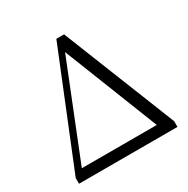

<svg xmlns="http://www.w3.org/2000/svg" viewBox="-165 -881 1010 1029"><g transform="rotate(-30 340.0 -366.5)"><path d="M88.9 -64.5H552.7L322.3 -648.4ZM365.2 -733.4 643.6 -35.2V0H34.2V-35.2L317.4 -733.4Z"/></g></svg>

Font: GenYoMin TW TTF Light
Style: Regular
Weight: 300
Version: Version 1.300